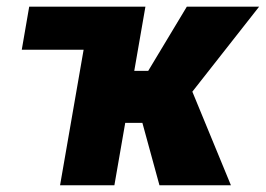

<svg xmlns="http://www.w3.org/2000/svg" viewBox="-20 -548 787 568"><path d="M339.8 -528.3 317.4 -400.9H44.4L66.4 -528.3ZM410.2 -528.3 318.4 0H157.7L249.5 -528.3ZM746.6 -528.3 476.6 -184.6H328.6L337.9 -338.4H418.5L532.7 -528.3ZM451.7 0 391.6 -219.7 545.4 -285.6 663.1 0Z"/></svg>

Font: Roboto Black
Style: Italic
Weight: 900
Italic angle: -12°
Designer: Christian Robertson
Foundry: Google
Version: Version 3.0; 2020